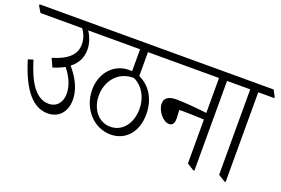

<svg xmlns="http://www.w3.org/2000/svg" viewBox="-117 -893 1711 1168"><g transform="rotate(20 738.5 -308.5)"><path d="M242 -16C310 -16 359 -64 359 -145C359 -210 329 -274 275 -337C318 -370 338 -412 338 -463C338 -502 324 -542 302 -575H434V-582L412 -623H-30V-614L-7 -575H263C285 -545 295 -514 295 -481C295 -412 244 -370 150 -342L175 -288C203 -297 228 -307 249 -319C290 -268 311 -217 311 -167C311 -112 280 -73 228 -73C148 -73 93 -152 50 -294L17 -284C74 -96 150 -16 242 -16Z M645 -26C744 -26 809 -103 809 -216C809 -315 760 -389 689 -420V-575H874V-582L853 -623H375V-614L398 -575H638V-433C631 -434 624 -434 618 -434C522 -434 448 -355 448 -245C448 -123 536 -26 645 -26ZM498 -225C498 -321 562 -398 657 -398C660 -398 663 -398 665 -397C728 -366 759 -300 759 -233C759 -138 706 -70 628 -70C550 -70 498 -140 498 -225Z M958 -208C983 -208 991 -226 991 -254C991 -272 989 -294 988 -309C997 -310 1008 -310 1017 -310C1054 -310 1108 -308 1149 -306V-22L1193 6H1201V-575H1305V-582L1283 -623H815V-615L838 -575H1149V-349C1089 -356 1004 -364 950 -364C898 -364 874 -344 874 -310C874 -265 918 -208 958 -208Z M1396 6H1403V-575H1507V-582L1485 -623H1246V-615L1269 -575H1351V-22Z"/></g></svg>

Font: Noto Serif Devanagari Condensed Light
Style: Regular
Weight: 300
Width: 3
Designer: Universal Thirst, Indian Type Foundry and the Monotype Design Team
Foundry: Monotype Imaging Inc.
Version: Version 2.004